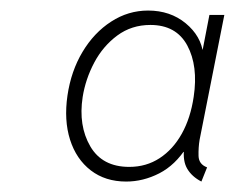

<svg xmlns="http://www.w3.org/2000/svg" viewBox="-20 -748 445 364"><path d="M219.2 -403.8Q179.7 -403.8 152.1 -425Q124.5 -446.3 112.8 -483.2Q101.1 -520 107.9 -566.9Q114.7 -613.3 136.5 -649.7Q158.2 -686 190.7 -707Q223.1 -728 260.7 -728Q302.7 -728 332 -703.9Q361.3 -679.7 365.2 -646L348.6 -653.8H377L361.8 -641.1L377 -719.7H405.3L358.4 -482.9Q356 -468.3 356.4 -452.4Q356.9 -436.5 372.6 -430.7L361.8 -403.8Q343.8 -413.1 335 -428Q326.2 -442.9 329.1 -466.8L335.9 -460H319.3L334 -469.2Q312.5 -435.1 282 -419.4Q251.5 -403.8 219.2 -403.8ZM225.1 -431.6Q257.3 -431.6 282.7 -448.2Q308.1 -464.8 324.7 -494.6Q341.3 -524.4 347.2 -564.5Q356 -623 335 -661.9Q314 -700.7 265.1 -700.7Q229.5 -700.7 202.4 -680.7Q175.3 -660.6 158.7 -629.4Q142.1 -598.1 136.7 -564Q128.4 -509.8 151.1 -470.7Q173.8 -431.6 225.1 -431.6Z"/></svg>

Font: Reddit Sans ExtraLight
Style: Italic
Weight: 250
Italic angle: -11.25°
Designer: Stephen Hutchings
Version: Version 1.013